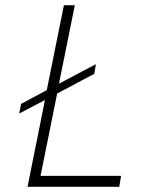

<svg xmlns="http://www.w3.org/2000/svg" viewBox="-20 -719 559 739"><path d="M136 -42H446L439 0H86L153 -334L54 -282L61 -319L160 -372L226 -699H268L207 -397L349 -472L343 -435L200 -359Z"/></svg>

Font: Gontserrat ExtraLight
Style: Italic
Weight: 275
Italic angle: -11.3°
Designer: Julieta Ulanovsky
Foundry: Julieta Ulanovsky
Version: Version 6.001